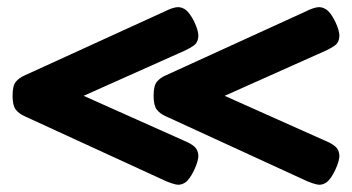

<svg xmlns="http://www.w3.org/2000/svg" viewBox="-20 -508 980 535"><path d="M521 -34Q508 -7 495.5 1Q483 9 470 6Q457 3 443 -3L49 -184Q33 -191 24 -202.5Q15 -214 15 -241Q15 -269 24 -280Q33 -291 49 -298L443 -478Q457 -485 470 -487.5Q483 -490 495.5 -482Q508 -474 521 -448Q534 -421 532.5 -405Q531 -389 520.5 -381.5Q510 -374 495 -367L213 -241L495 -115Q510 -109 520.5 -100.5Q531 -92 532.5 -77Q534 -62 521 -34ZM914 -34Q901 -7 888.5 1Q876 9 863 6Q850 3 836 -3L442 -184Q426 -191 417 -202.5Q408 -214 408 -241Q408 -269 417 -280Q426 -291 442 -298L836 -478Q850 -485 863 -487.5Q876 -490 888.5 -482Q901 -474 914 -448Q927 -421 925.5 -405Q924 -389 913.5 -381.5Q903 -374 888 -367L606 -241L888 -115Q903 -109 913.5 -100.5Q924 -92 925.5 -77Q927 -62 914 -34Z"/></svg>

Font: Fredoka Expanded SemiBold
Style: Regular
Weight: 600
Width: 7
Designer: Ben Nathan
Foundry: Milena B. Brandão, Ben Nathan
Version: Version 2.001